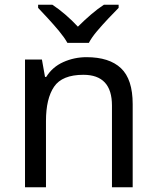

<svg xmlns="http://www.w3.org/2000/svg" viewBox="-20 -786 658 806"><path d="M343 -546Q439 -546 488 -499.5Q537 -453 537 -349V0H450V-343Q450 -472 330 -472Q241 -472 207 -422Q173 -372 173 -278V0H85V-536H156L169 -463H174Q200 -505 246 -525.5Q292 -546 343 -546ZM263 -606Q250 -629 228 -655.5Q206 -682 182 -708Q158 -734 140 -753V-766H200Q226 -749 254 -725Q282 -701 307 -674Q334 -701 362 -725Q390 -749 416 -766H478V-753Q459 -734 434.5 -708Q410 -682 387.5 -655.5Q365 -629 353 -606Z"/></svg>

Font: Noto Sans Old Hungarian
Style: Regular
Weight: 400
Designer: Monotype Design Team
Foundry: Monotype Imaging Inc.
Version: Version 2.005; ttfautohint (v1.8.4.7-5d5b)